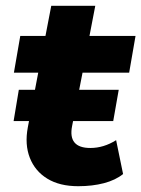

<svg xmlns="http://www.w3.org/2000/svg" viewBox="-20 -633 488 663"><path d="M250 10Q186 10 143.5 -16Q101 -42 83 -88Q65 -134 76 -193L112 -382H28L50 -509H137L157 -613H309L289 -509H448L426 -382H265L229 -198Q214 -122 292 -122Q338 -122 381 -149L405 -32Q379 -11 339 -0.5Q299 10 250 10ZM27 -215 45 -323H390L371 -215Z"/></svg>

Font: Livvic
Style: Bold Italic
Weight: 700
Italic angle: -10°
Designer: Jacques Le Bailly, Baron von Fonthausen
Version: Version 1.001; ttfautohint (v1.8.2)